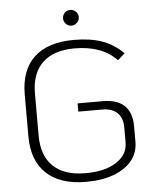

<svg xmlns="http://www.w3.org/2000/svg" viewBox="-59 -913 779 973"><g transform="rotate(-5 331.0 -426.5)"><path d="M68 -244V-457Q68 -581 137.5 -646Q207 -711 340 -711Q425 -711 484.5 -689.5Q544 -668 590 -621L554 -589Q479 -668 340 -668Q233 -668 176.5 -614Q120 -560 120 -457V-244Q120 -141 176.5 -87Q233 -33 341 -33Q439 -33 497.5 -70.5Q556 -108 556 -172V-246Q556 -295 529.5 -321Q503 -347 453 -347H331V-389H460Q532 -389 569 -353.5Q606 -318 606 -249V-170Q606 -115 573.5 -74.5Q541 -34 481 -11.5Q421 11 340 11Q208 11 138 -55Q68 -121 68 -244ZM295 -824Q295 -841 306.5 -852.5Q318 -864 335 -864Q351 -864 363 -852.5Q375 -841 375 -824Q375 -808 363 -796Q351 -784 335 -784Q318 -784 306.5 -796Q295 -808 295 -824Z"/></g></svg>

Font: KoHo Light
Style: Regular
Weight: 300
Version: Version 1.000; ttfautohint (v1.6)